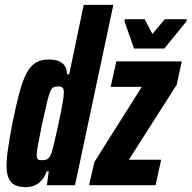

<svg xmlns="http://www.w3.org/2000/svg" viewBox="-20 -763 790 791"><path d="M89 8Q61 8 43 0Q25 -8 16 -27.5Q7 -47 7 -80Q7 -111 13.5 -153.5Q20 -196 31 -255Q46 -329 59.5 -379.5Q73 -430 89 -460.5Q105 -491 127 -504.5Q149 -518 179 -518Q206 -518 222.5 -511Q239 -504 247.5 -490.5Q256 -477 256 -457H265L325 -743H447L289 0H173L181 -57H172Q164 -33 150 -18.5Q136 -4 120 2Q104 8 89 8ZM155 -103Q164 -103 171 -105.5Q178 -108 184 -116Q190 -124 194 -140Q198 -151 203.5 -175.5Q209 -200 216 -230.5Q223 -261 229 -291Q235 -321 239 -345.5Q243 -370 243 -381Q243 -398 237 -402.5Q231 -407 219 -407Q208 -407 200.5 -403.5Q193 -400 187 -386Q181 -372 173.5 -341Q166 -310 154 -255Q143 -199 137 -168.5Q131 -138 131 -124Q131 -115 133.5 -110Q136 -105 141.5 -104Q147 -103 155 -103ZM347 0 369 -96 564 -405H436L459 -510H729L708 -414L511 -105H644L621 0ZM532 -563 493 -675 494 -684H576L608 -623L659 -684H750L748 -675L657 -563Z"/></svg>

Font: Saira ExtraCondensed ExtraBold
Style: Italic
Weight: 800
Width: 2
Italic angle: -12°
Designer: Hector Gatti with collaboration of the Omnibus-Type team
Foundry: Omnibus-Type
Version: Version 1.101